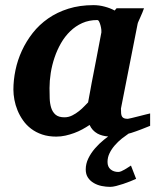

<svg xmlns="http://www.w3.org/2000/svg" viewBox="-20 -520 608 748"><path d="M510.3 176.8Q500.5 181.2 487.3 186.5Q474.1 191.9 460 196.5Q445.8 201.2 432.4 204.6Q418.9 208 409.2 208Q393.1 208 376.2 204.6Q359.4 201.2 345.5 193.1Q331.5 185.1 322.8 172.1Q314 159.2 314 140.1Q314 118.2 324 97.4Q334 76.7 349.9 58.3Q365.7 40 384.3 24.9Q393.1 18.1 401.4 11.7Q377 9.8 359.9 0.5Q338.9 -11.2 329.1 -33.2Q315.9 -24.4 300.8 -16.1Q285.6 -7.8 269 -1.7Q252.4 4.4 234.9 8.3Q217.3 12.2 199.2 12.2Q168.5 12.2 144 3.9Q119.6 -4.4 101.1 -18.6Q82.5 -32.7 69.6 -51.3Q56.6 -69.8 48.3 -90.1Q40 -110.4 36.1 -131.3Q32.2 -152.3 32.2 -170.9Q32.2 -208 40.3 -246.8Q48.3 -285.6 65.2 -322.3Q82 -358.9 107.4 -391.4Q132.8 -423.8 167.5 -448Q202.1 -472.2 246.3 -486.1Q290.5 -500 344.2 -500Q366.2 -500 387.9 -494.1Q409.7 -488.3 426.8 -479L434.1 -487.8H541Q538.6 -480.5 534.7 -471.2Q530.8 -461.9 526.9 -453.1Q522.9 -444.3 519.8 -437.3Q516.6 -430.2 516.1 -426.8L451.2 -97.2Q451.2 -85.9 451.9 -78.1Q452.6 -70.3 455.6 -65.7Q458.5 -61 463.9 -59.1Q469.2 -57.1 478 -57.1Q480 -57.1 492.4 -60.1Q504.9 -63 519.8 -66.9Q534.7 -70.8 547.9 -74Q561 -77.1 564.9 -78.1V-29.8Q547.9 -22.9 529.1 -15.6Q510.3 -8.3 490.7 -2L481 0.5Q468.8 8.8 455.1 19.5Q439.9 31.7 427.5 45.9Q415 60.1 407 76.4Q398.9 92.8 398.9 110.8Q398.9 129.9 410.9 139.9Q422.9 149.9 440.9 149.9Q445.8 149.9 452.4 147.2Q459 144.5 465.8 140.4Q472.7 136.2 479.2 132.1Q485.8 127.9 490.2 125ZM375 -394Q375.5 -396 374.8 -403.8Q374 -411.6 371.8 -420.2Q369.6 -428.7 366.5 -435.3Q363.3 -441.9 358.9 -441.9Q326.7 -441.9 300.5 -430.2Q274.4 -418.5 253.7 -398.4Q232.9 -378.4 217.8 -352.1Q202.6 -325.7 192.6 -296.1Q182.6 -266.6 177.7 -235.8Q172.9 -205.1 172.9 -176.8Q172.9 -156.7 173.6 -136.7Q174.3 -116.7 179.4 -100.1Q184.6 -83.5 196.5 -73.2Q208.5 -63 231 -63Q247.1 -63 261.5 -70.3Q275.9 -77.6 287.8 -87.2Q299.8 -96.7 308.8 -106.4Q317.9 -116.2 323.2 -121.1Q326.7 -141.1 328.9 -152.1Q331.1 -163.1 332.8 -173.1Q334.5 -183.1 336.9 -195.8Q339.4 -208.5 344 -232.2Q348.6 -255.9 356 -294.2Q363.3 -332.5 375 -394Z"/></svg>

Font: Charis SIL Am
Style: Bold Italic
Weight: 700
Italic angle: -11°
Foundry: SIL International
Version: Version 5.000